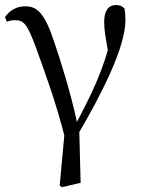

<svg xmlns="http://www.w3.org/2000/svg" viewBox="-20 -551 581 778"><path d="M221.9 201.2 230.9 207.4 306.7 189.8 300.6 -44.3 294.4 -45.7C263.3 -187.1 227.9 -297.1 201.1 -376.7C160.8 -501 129.5 -525.4 81.9 -525.4C47 -525.4 19.8 -509.3 0.4 -481.9L7.8 -462.8C18.2 -467.4 29.1 -469.2 39.8 -469.2C77.5 -469.2 90.1 -453.8 126.3 -356.6C159.1 -264.6 205.3 -143.7 246.5 19.9L245.4 -54.5ZM294.2 -3.5C389.5 -165.4 488.3 -358 488.3 -469.6C488.3 -487.9 487.3 -500.6 484.4 -516.5C475.3 -525.8 467.4 -530.6 449.9 -530.6C420.3 -530.6 402.1 -508.8 402.1 -461.8C402.1 -429.6 407.4 -400.5 425.5 -298.4L434.1 -409.4C397.4 -262.3 353.4 -172.6 276.9 -28.9Z"/></svg>

Font: Source Han Serif TW VF
Style: Regular
Weight: 250
Designer: Ryoko NISHIZUKA 西塚涼子 (kana & ideographs); Frank Grießhammer (Latin, Greek & Cyrillic); Wenlong ZHANG 张文龙 (bopomofo); San
Foundry: Adobe
Version: Version 2.002;hotconv 1.1.0;makeotfexe 2.6.0